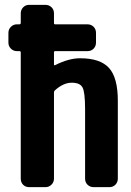

<svg xmlns="http://www.w3.org/2000/svg" viewBox="-20 -770 540 790"><path d="M309.6 -530.3Q392.6 -530.3 428.7 -490.2Q464.8 -450.2 464.8 -355.5V-35.2Q464.8 -20.5 455.1 -10.3Q445.3 0 429.7 0H365.2Q350.6 0 340.3 -9.8Q330.1 -19.5 330.1 -35.2V-320.3Q330.1 -391.6 319.3 -410.6Q308.6 -429.7 275.4 -429.7Q240.2 -429.7 205.1 -397.5Q202.1 -394.5 202.1 -388.7V-35.2Q202.1 -20.5 191.9 -10.3Q181.6 0 167 0H99.6Q85 0 75.2 -9.8Q65.4 -19.5 65.4 -35.2V-554.7Q65.4 -559.6 59.6 -559.6H49.8Q35.2 -559.6 24.9 -569.8Q14.6 -580.1 14.6 -594.7V-634.8Q14.6 -649.4 24.9 -659.7Q35.2 -669.9 49.8 -669.9H59.6Q64.5 -669.9 65.4 -674.8V-714.8Q65.4 -729.5 75.2 -739.7Q85 -750 99.6 -750H167Q181.6 -750 191.9 -740.2Q202.1 -730.5 202.1 -714.8V-674.8Q202.1 -669.9 207 -669.9H339.8Q354.5 -669.9 364.7 -660.2Q375 -650.4 375 -634.8V-594.7Q375 -580.1 365.2 -569.8Q355.5 -559.6 339.8 -559.6H207Q202.1 -559.6 202.1 -554.7V-504.9Q202.1 -500 207 -502Q262.7 -530.3 309.6 -530.3Z"/></svg>

Font: Rounded-L Mgen+ 1mn bold
Style: Bold
Weight: 700
Designer: [Source Han Sans]
Ryoko NISHIZUKA  (kana & ideographs); Paul D. Hunt (Latin, Greek & Cyrillic); Wenlong ZHANG  (bopomofo
Version: Version 1.059.20150602